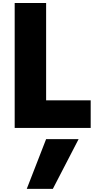

<svg xmlns="http://www.w3.org/2000/svg" viewBox="-20 -803 633 1258"><path d="M76.2 35.2V-783.2H282.2V-145.5H574.2V35.2ZM155.3 434.6 282.2 108.4H495.1L326.2 434.6Z"/></svg>

Font: GenEi M Gothic v2 Black
Style: Regular
Weight: 900
Version: Version 2.0